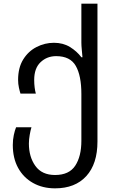

<svg xmlns="http://www.w3.org/2000/svg" viewBox="-20 -780 628 1050"><path d="M281 250Q213 250 160.5 220.5Q108 191 79 138Q50 85 50 13Q50 -16 55.5 -41.5Q61 -67 68 -84H152Q147 -68 142.5 -42.5Q138 -17 138 5Q138 78 173.5 127.5Q209 177 281 177Q358 177 391.5 126Q425 75 425 -10V-266Q425 -366 394.5 -419.5Q364 -473 287 -473Q237 -473 202 -440Q167 -407 167 -343Q167 -321 169.5 -301.5Q172 -282 176 -268H92Q88 -280 83.5 -300.5Q79 -321 79 -343Q79 -410 107 -455Q135 -500 180 -523Q225 -546 275 -546Q325 -546 362.5 -523Q400 -500 425 -467H431Q430 -480 427.5 -505.5Q425 -531 425 -546V-760H513V-6Q513 116 452 183Q391 250 281 250Z"/></svg>

Font: Go Noto Kurrent-Regular
Style: Regular
Weight: 400
Designer: Monotype Design Team
Foundry: Monotype Imaging Inc.
Version: Version 2.012; ttfautohint (v1.8.4.7-5d5b)